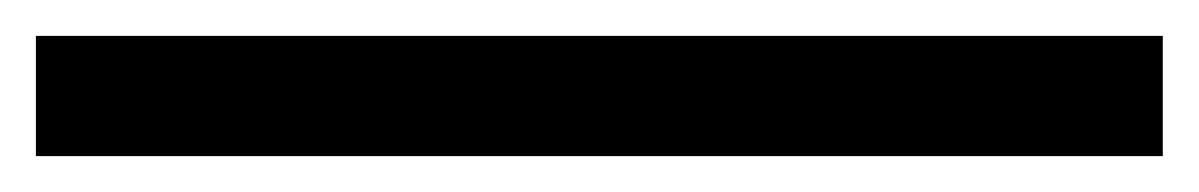

<svg xmlns="http://www.w3.org/2000/svg" viewBox="-20 1 668 107"><path d="M0 88V21H628V88Z"/></svg>

Font: Bricolage Grotesque 48pt Light
Style: Regular
Weight: 300
Designer: Mathieu Triay
Foundry: Atelier Triay
Version: Version 1.000; ttfautohint (v1.8.4.7-5d5b);gftools[0.9.32]